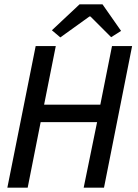

<svg xmlns="http://www.w3.org/2000/svg" viewBox="-20 -868 640 888"><path d="M14 0 145 -655H238L184 -384H444L498 -655H591L461 0H367L429 -303H168L108 0ZM259 -695 220 -728 348 -848H454L540 -725L494 -696L398 -792H394Z"/></svg>

Font: Source Code Pro ExtraLight Medium
Style: Italic
Weight: 500
Italic angle: -11°
Monospace: yes
Version: Version 1.016;hotconv 1.0.116;makeotfexe 2.5.65601